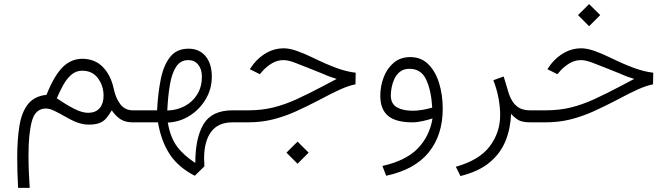

<svg xmlns="http://www.w3.org/2000/svg" viewBox="-20 -597 3266 937"><path d="M380.9 -310.1Q442.9 -310.1 481.9 -270Q521 -230 535.2 -163.1Q545.4 -115.7 568.1 -87.2Q590.8 -58.6 627.9 -58.6H642.6V0H627.9Q590.8 0 567.4 -15.6Q543.9 -31.2 525.4 -58.6Q511.7 -35.2 498.5 -19.8Q485.4 -4.4 465.3 3.4Q445.3 11.2 411.6 11.2Q381.3 11.2 343.8 -4.4Q324.7 -12.7 298.8 -27.6Q272.9 -42.5 247.8 -54.9Q222.7 -67.4 204.6 -67.4Q152.8 -67.4 136 -7.1Q119.1 53.2 119.1 158.7Q119.1 201.7 120.8 243.2Q122.6 284.7 125 319.8H68.4Q64 242.2 64 172.4Q64 83 75 16.4Q85.9 -50.3 116.9 -89.1Q147.9 -127.9 207 -134.3Q242.7 -224.6 283.7 -267.1Q324.7 -309.6 380.9 -310.1ZM411.1 -46.4Q447.3 -46.9 466.3 -69.3Q485.4 -91.8 485.4 -129.4Q485.4 -178.2 458 -215.1Q430.7 -252 380.9 -252Q350.1 -252 327.1 -231.4Q304.2 -210.9 287.4 -179.9Q270.5 -148.9 257.3 -117.2Q300.8 -87.4 340.3 -66.9Q379.9 -46.4 411.1 -46.4Z M930.7 260.7Q851.1 220.2 808.8 156.5Q766.6 92.8 751 0H623V-58.6H746.6Q751 -145 765.1 -212.9Q779.3 -280.8 811 -320.1Q842.8 -359.4 900.4 -359.4Q952.6 -359.4 983.2 -322.8Q1013.7 -286.1 1013.7 -223.1Q1013.7 -162.6 983.6 -112.3Q953.6 -62 904.5 -31.5Q855.5 -1 798.8 1Q811.5 74.2 843.8 117.7Q876 161.1 933.1 198.2Q933.1 76.2 973.4 8.8Q1013.7 -58.6 1115.2 -58.6H1131.8V0H1114.3Q1044.9 0 1010.5 46.1Q976.1 92.3 976.1 175.8Q976.1 194.8 977.5 214.8ZM796.4 -57.6Q844.2 -59.1 882.3 -79.6Q920.4 -100.1 942.9 -137Q965.3 -173.8 965.3 -223.1Q965.3 -259.3 947.3 -281.5Q929.2 -303.7 899.4 -303.7Q860.8 -303.7 839.8 -271.7Q818.8 -239.7 809.3 -184.3Q799.8 -128.9 796.4 -57.6Z M1377.9 147.9 1432.1 94.2 1486.3 147.9 1432.1 202.1ZM1112.3 0V-58.6H1191.9Q1257.3 -58.6 1313.7 -72.5Q1370.1 -86.4 1427.7 -112.8Q1485.4 -139.2 1553.7 -175.3L1623 -211.9Q1602.5 -218.3 1592.8 -221.7Q1583 -225.1 1574.5 -228.8Q1565.9 -232.4 1549.8 -239.3Q1533.7 -246.1 1500 -259.3Q1450.7 -279.3 1418 -291.5Q1385.3 -303.7 1363.8 -303.7Q1334 -303.7 1308.6 -288.8Q1283.2 -273.9 1263.7 -252.9L1248 -234.9L1199.2 -259.3L1216.8 -284.2Q1245.6 -320.3 1283.4 -340.8Q1321.3 -361.3 1364.3 -361.3Q1391.6 -361.3 1427.2 -349.1Q1462.9 -336.9 1505.9 -315.9Q1576.2 -281.7 1625.2 -264.2Q1674.3 -246.6 1715.8 -242.2L1714.8 -185.5Q1684.1 -179.7 1643.6 -161.9Q1603 -144 1535.6 -107.9Q1476.1 -76.7 1421.4 -52.2Q1366.7 -27.8 1310.5 -13.9Q1254.4 0 1190.4 0Z M2090.8 -19Q2071.3 -12.7 2043.7 -6.3Q2016.1 0 1992.2 0Q1911.6 0 1873.8 -31.7Q1835.9 -63.5 1835.9 -129.9Q1835.9 -176.3 1852.3 -219.5Q1868.7 -262.7 1901.1 -290.5Q1933.6 -318.4 1982.4 -318.4Q2035.2 -318.4 2070.3 -283.4Q2105.5 -248.5 2123 -191.2Q2140.6 -133.8 2140.6 -66.4Q2140.6 62 2072.3 146.5Q2003.9 231 1864.7 260.7L1846.2 212.9Q1960 187.5 2018.1 128.2Q2076.2 68.8 2090.8 -19ZM2089.4 -71.8Q2084.5 -155.8 2059.8 -208.5Q2035.2 -261.2 1978.5 -261.2Q1950.2 -261.2 1932.4 -247.3Q1914.6 -233.4 1904.8 -212.2Q1895 -190.9 1891.1 -169.4Q1887.2 -147.9 1887.2 -132.3Q1887.2 -90.3 1916.7 -73.5Q1946.3 -56.6 1994.6 -56.6Q2017.6 -56.6 2042.5 -61Q2067.4 -65.4 2089.4 -71.8Z M2474.1 -41.5Q2471.7 29.8 2447.3 90.3Q2422.9 150.9 2369.9 195.3Q2316.9 239.7 2227.1 262.2L2204.6 216.8Q2319.3 184.6 2370.1 116.9Q2420.9 49.3 2420.9 -35.2Q2420.9 -75.2 2412.8 -118.2Q2404.8 -161.1 2387.7 -205.6L2438 -223.6L2463.4 -139.6Q2477.5 -98.6 2502 -78.6Q2526.4 -58.6 2564.9 -58.6H2584V0H2569.3Q2526.4 0 2507.6 -12.5Q2488.8 -24.9 2474.1 -41.5Z M2800.8 -523.4 2855 -577.1 2909.2 -523.4 2855 -469.2ZM2564.5 0V-58.6H2644Q2709.5 -58.6 2765.9 -72.5Q2822.3 -86.4 2879.9 -112.8Q2937.5 -139.2 3005.9 -175.3L3075.2 -211.9Q3054.7 -218.3 3044.9 -221.7Q3035.2 -225.1 3026.6 -228.8Q3018.1 -232.4 3002 -239.3Q2985.8 -246.1 2952.1 -259.3Q2902.8 -279.3 2870.1 -291.5Q2837.4 -303.7 2815.9 -303.7Q2786.1 -303.7 2760.7 -288.8Q2735.4 -273.9 2715.8 -252.9L2700.2 -234.9L2651.4 -259.3L2668.9 -284.2Q2697.8 -320.3 2735.6 -340.8Q2773.4 -361.3 2816.4 -361.3Q2843.8 -361.3 2879.4 -349.1Q2915 -336.9 2958 -315.9Q3028.3 -281.7 3077.4 -264.2Q3126.5 -246.6 3168 -242.2L3167 -185.5Q3136.2 -179.7 3095.7 -161.9Q3055.2 -144 2987.8 -107.9Q2928.2 -76.7 2873.5 -52.2Q2818.8 -27.8 2762.7 -13.9Q2706.5 0 2642.6 0Z"/></svg>

Font: Vazir Thin FD
Style: Thin-FD
Weight: 100
Designer: Saber Rastikerdar
Foundry: Saber Rastikerdar
Version: Version 30.0.0